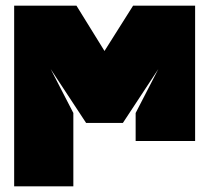

<svg xmlns="http://www.w3.org/2000/svg" viewBox="-20 -498 741 678"><path d="M159 -254 284 -64H414L539 -254L459 -99V0H669V-478H450L349 -318L250 -478H30V160H239V-99L159 -254Z"/></svg>

Font: Banana Brick
Style: Regular
Weight: 400
Designer: artmaker
Foundry: artmaker
Version: Version 4.000 2011 initial release